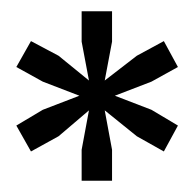

<svg xmlns="http://www.w3.org/2000/svg" viewBox="-20 -749 345 341"><path d="M125 -428V-483L138 -553L84 -507L35 -480L9 -526L56 -554L121 -579L56 -604L9 -630L35 -676L84 -650L138 -606L125 -675V-729H179V-675L166 -606L223 -650L271 -676L296 -630L249 -604L184 -579L249 -554L296 -526L271 -480L223 -507L166 -553L179 -483V-428Z"/></svg>

Font: Mona Sans Expanded Medium
Style: Regular
Weight: 500
Width: 7
Designer: Deni Anggara
Foundry: GitHub
Version: Version 2.000